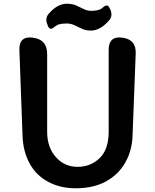

<svg xmlns="http://www.w3.org/2000/svg" viewBox="-20 -992 832 1030"><path d="M386 18Q302 18 238 -17Q174 -51 139 -115Q104 -179 101 -262L84 -723Q81 -800 157 -790Q233 -780 233 -703V-285Q233 -201 280 -149Q326 -97 396 -97Q466 -97 515 -144Q563 -191 563 -285V-725Q563 -800 637 -790Q711 -780 708 -705L691 -262Q688 -183 652 -120Q617 -57 549 -19Q482 18 386 18ZM235 -859Q219 -894 243 -920Q289 -972 338 -972Q367 -972 388 -963L428 -944Q447 -934 469 -934Q496 -934 512 -940Q523 -943 536 -955Q558 -973 568 -948L572 -941Q579 -924 577.5 -909Q576 -894 563 -880Q517 -828 468 -828Q439 -828 419 -838L379 -857Q360 -866 337 -866Q313 -866 295 -861Q282 -856 270 -846Q249 -827 237 -852Z"/></svg>

Font: MaokenZhuyuanTi
Style: Regular
Weight: 400
Designer: Fontworks Inc & LongZhuTi team: ZERO子、时光羊、荆南、频凡、刘鹏、Little White Dog、帆影Magmeta、奈白不弍、白日月球、ChaoTawei、雨三（排名不分先后）
Version: Version 1.000; 20230222